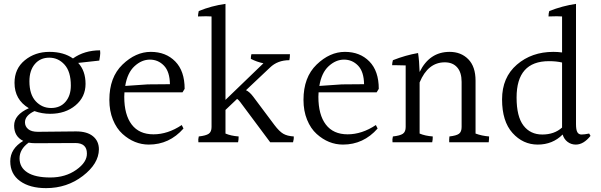

<svg xmlns="http://www.w3.org/2000/svg" viewBox="-20 -784 3104 992"><path d="M346 -342Q346 -414 313.5 -450Q281 -486 234.5 -486Q188 -486 160 -453Q132 -420 132 -364Q132 -296 164.5 -261Q197 -226 244 -226Q291 -226 318.5 -258Q346 -290 346 -342ZM128 -47Q81 -13 81 34Q81 81 121.5 107Q162 133 240 133Q318 133 374 93.5Q430 54 429 9Q429 -45 369 -45L165 -44Q144 -44 128 -47ZM374 -105Q430 -105 460.5 -80Q491 -55 491 -12Q490 62 408 125Q326 188 218 188Q134 188 83.5 151.5Q33 115 33 49.5Q33 -16 100 -56Q53 -79 53 -135Q53 -191 129 -225Q55 -269 55 -356Q55 -429 108 -472.5Q161 -516 235 -516Q309 -516 357 -482Q416 -524 497 -524Q498 -520 498 -509.5Q498 -499 493 -471L384 -459Q422 -418 422 -350.5Q422 -283 370 -239.5Q318 -196 239 -196Q197 -196 158 -210Q109 -187 109 -152Q109 -131 125.5 -117Q142 -103 176 -103L370 -105Q372 -105 374 -105Z M627 -340 743 -348 858 -349Q857 -414 827 -445Q797 -476 754.5 -476Q712 -476 675 -442Q638 -408 627 -340ZM622 -284Q622 -191 660.5 -140.5Q699 -90 773 -90Q847 -90 919 -138L928 -120Q855 -37 749 -37Q674 -37 613 -92Q582 -120 563.5 -165.5Q545 -211 545 -268Q545 -385 613 -450.5Q681 -516 759 -516Q837 -516 885.5 -466.5Q934 -417 934 -325Q928 -314 923 -307H623Q622 -300 622 -284Z M1073 -128V-699Q1062 -700 1045 -700Q1028 -700 1003 -699Q1003 -711 1007 -727Q1073 -754 1145 -764V-268L1341 -457Q1307 -464 1276 -480Q1276 -495 1279 -504H1478Q1478 -486 1475 -473Q1414 -473 1375 -435L1251 -318Q1269 -310 1288 -285L1398 -138Q1423 -105 1443.5 -93Q1464 -81 1498 -79Q1499 -67 1494 -49H1376L1221 -257Q1212 -269 1205 -273L1145 -216V-94Q1173 -82 1213 -79Q1213 -61 1210 -49H1005Q1003 -64 1007 -79Q1044 -83 1058.5 -93Q1073 -103 1073 -128Z M1630 -340 1746 -348 1861 -349Q1860 -414 1830 -445Q1800 -476 1757.5 -476Q1715 -476 1678 -442Q1641 -408 1630 -340ZM1625 -284Q1625 -191 1663.5 -140.5Q1702 -90 1776 -90Q1850 -90 1922 -138L1931 -120Q1858 -37 1752 -37Q1677 -37 1616 -92Q1585 -120 1566.5 -165.5Q1548 -211 1548 -268Q1548 -385 1616 -450.5Q1684 -516 1762 -516Q1840 -516 1888.5 -466.5Q1937 -417 1937 -325Q1931 -314 1926 -307H1626Q1625 -300 1625 -284Z M2437 -367V-94Q2469 -82 2507 -79Q2507 -65 2505 -49H2301Q2300 -61 2302 -79Q2338 -83 2351.5 -93Q2365 -103 2365 -128V-361Q2365 -410 2342 -436Q2319 -462 2278 -462Q2191 -462 2148 -358V-94Q2176 -82 2216 -79Q2216 -61 2213 -49H2008Q2006 -64 2010 -79Q2047 -83 2061.5 -93Q2076 -103 2076 -128V-446Q2047 -447 2031 -447Q2015 -447 2006 -447Q2006 -459 2010 -473Q2076 -499 2140 -510Q2146 -472 2148 -412Q2199 -516 2303 -516Q2362 -516 2399.5 -478Q2437 -440 2437 -367Z M2816 -468Q2649 -468 2649 -280Q2649 -182 2684.5 -135.5Q2720 -89 2782 -89Q2844 -89 2884 -125V-461Q2855 -468 2816 -468ZM2955 -37Q2931 -37 2912.5 -51Q2894 -65 2887 -89Q2835 -37 2758.5 -37Q2682 -37 2628 -97Q2574 -157 2574 -270.5Q2574 -384 2650.5 -450Q2727 -516 2839 -516Q2862 -516 2884 -513V-699Q2874 -700 2856 -700Q2838 -700 2814 -699Q2814 -716 2818 -727Q2887 -754 2956 -764V-143Q2956 -113 2963 -101Q2970 -89 2984.5 -89Q2999 -89 3024 -94L3031 -82Q2995 -37 2955 -37Z"/></svg>

Font: Halant
Style: Regular
Weight: 400
Designer: Hitesh Malaviya (Devanagari), Satya Rajpurohit (Latin)
Foundry: Indian Type Foundry
Version: Version 1.101;PS 1.0;hotconv 1.0.78;makeotf.lib2.5.61930; tt